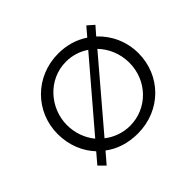

<svg xmlns="http://www.w3.org/2000/svg" viewBox="-102 -547 700 700"><g transform="rotate(-45 248.0 -197.0)"><path d="M402 -350 430 -382 405 -404 376 -370C343 -392 304 -404 260 -404C141 -404 51 -312 51 -198C51 -140 72 -90 106 -54L72 -14L96 10L132 -32C166 -6 210 8 259 8C379 8 468 -83 468 -198C468 -258 443 -312 402 -350ZM98 -197C98 -283 166 -363 259 -363C292 -363 322 -353 347 -336L136 -89C112 -118 98 -156 98 -197ZM259 -32C222 -32 188 -45 161 -66L373 -315C402 -285 420 -243 420 -197C420 -105 349 -32 259 -32Z"/></g></svg>

Font: Sulaf Light
Style: Regular
Weight: 300
Designer: Bandar Raffah (Arabic) and Santiago Orozco (Latin)
Foundry: Caramella and Typemade
Version: Version 1.005;PS 001.005;hotconv 1.0.88;makeotf.lib2.5.64775